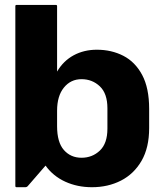

<svg xmlns="http://www.w3.org/2000/svg" viewBox="-20 -745 652 782"><path d="M47.5 -725H207.5Q212.5 -725 212.5 -720V-453.5Q238 -497 280 -519.8Q322 -542.5 374.5 -542.5Q434 -542.5 482.2 -517.8Q530.5 -493 559 -439.8Q587.5 -386.5 587.5 -301.5V-223.5Q587.5 -143.5 556.5 -90Q525.5 -36.5 472.8 -9.5Q420 17.5 354.5 17.5Q295 17.5 245.8 -5Q196.5 -27.5 165.5 -70.5L93.5 12.5Q89.5 17.5 82.5 17.5H47.5Q42.5 17.5 42.5 12.5V-720Q42.5 -725 47.5 -725ZM212.5 -231Q212.5 -165.5 240.2 -134Q268 -102.5 312 -102.5Q356 -102.5 386.8 -131.8Q417.5 -161 417.5 -221V-304Q417.5 -364 386.8 -393.2Q356 -422.5 312 -422.5Q268 -422.5 240.2 -388.2Q212.5 -354 212.5 -294Z"/></svg>

Font: MFEK Sans
Style: Bold
Weight: 700
Designer: Owen Earl
Foundry: indestructible type*
Version: Version 0.001; ttfautohint (v1.8.4.7-5d5b)